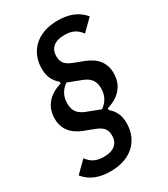

<svg xmlns="http://www.w3.org/2000/svg" viewBox="-210 -806 929 1060"><g transform="rotate(-30 254.0 -276.0)"><path d="M459 -304Q459 -247 426.5 -208Q394 -169 334 -152L333 -141Q359 -119 371 -92.5Q383 -66 383 -29Q383 14 368 48.5Q353 83 326 107.5Q299 132 260.5 145Q222 158 174 158Q64 158 9 89L79 20Q99 47 123 58.5Q147 70 182 70Q229 70 254 49.5Q279 29 279 -11Q279 -40 265 -57Q251 -74 218 -87L155 -111Q51 -151 51 -248Q51 -305 83.5 -344Q116 -383 176 -400L177 -411Q151 -433 139 -459.5Q127 -486 127 -523Q127 -566 142 -600.5Q157 -635 184 -659.5Q211 -684 249.5 -697Q288 -710 336 -710Q445 -710 501 -641L431 -572Q411 -599 387 -610.5Q363 -622 328 -622Q281 -622 256 -601.5Q231 -581 231 -541Q231 -512 245 -495Q259 -478 292 -465L355 -441Q459 -401 459 -304ZM153 -286Q153 -251 168.5 -230Q184 -209 217 -196L303 -163Q357 -200 357 -266Q357 -301 341.5 -322Q326 -343 293 -356L207 -389Q153 -352 153 -286Z"/></g></svg>

Font: IBM Plex Sans Condensed SemiBold
Style: Italic
Weight: 600
Width: 3
Italic angle: -11°
Designer: Mike Abbink, Paul van der Laan, Pieter van Rosmalen
Foundry: Bold Monday
Version: Version 1.3